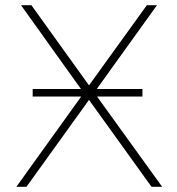

<svg xmlns="http://www.w3.org/2000/svg" viewBox="-20 -720 684 740"><path d="M354 -348H529V-377H353L585 -700H546L323 -391L101 -700H61L292 -377H106V-348H293L43 0H82L323 -335L564 0H605Z"/></svg>

Font: Talent ExtraLight
Style: Regular
Weight: 200
Designer: Mike Powis
Version: Version 1.001;hotconv 1.0.109;makeotfexe 2.5.65596